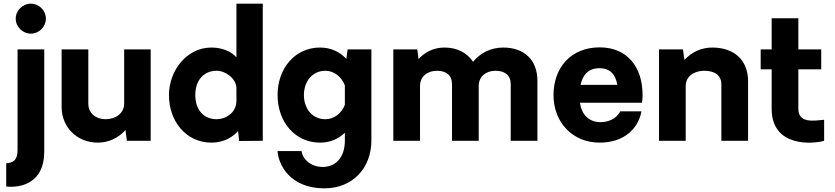

<svg xmlns="http://www.w3.org/2000/svg" viewBox="-20 -770 4568 1050"><path d="M149 -586C193 -586 231 -623 231 -668C231 -713 193 -750 149 -750C104 -750 66 -713 66 -668C66 -623 104 -586 149 -586ZM14 250C100 259 222 227 222 60V-500H76V50C76 109 50 120 14 123Z M804 -500H659V-203C659 -151 613 -118 557 -118C504 -118 463 -151 463 -203V-500H317V-185C317 -72 404 10 515 10C575 10 628 -16 666 -59L674 0H804Z M1136 -510C1000 -510 904 -383 904 -250C904 -104 1000 10 1136 10C1196 10 1245 -13 1282 -53L1288 1L1417 0V-750H1273V-456C1245 -490 1192 -510 1136 -510ZM1165 -118C1095 -118 1048 -168 1048 -250C1048 -332 1095 -383 1165 -383C1214 -383 1273 -340 1273 -286V-219C1273 -153 1214 -118 1165 -118Z M2011 -500H1881L1874 -448C1838 -487 1789 -510 1730 -510C1593 -510 1498 -396 1498 -250C1498 -104 1593 10 1730 10C1785 10 1831 -10 1866 -44V-2C1866 88 1820 135 1761 142C1693 150 1637 109 1629 56H1498C1501 125 1562 260 1754 260C1908 260 2011 150 2011 -2ZM1759 -118C1688 -118 1642 -176 1642 -250C1642 -324 1688 -383 1759 -383C1807 -383 1848 -350 1866 -303V-197C1848 -150 1807 -118 1759 -118Z M2732 -510C2664 -510 2606 -480 2567 -432C2535 -481 2480 -510 2411 -510C2353 -510 2304 -486 2269 -447L2262 -500H2131V0H2277V-300C2277 -352 2318 -383 2370 -383C2419 -383 2452 -359 2452 -310V0H2598V-300C2598 -352 2638 -383 2690 -383C2740 -383 2773 -359 2773 -310V0H2919V-328C2919 -444 2845 -510 2732 -510Z M3494 -251C3494 -409 3405 -511 3260 -511C3100 -511 3007 -398 3007 -250C3007 -101 3111 10 3259 10C3396 10 3471 -69 3488 -161H3372C3348 -115 3300 -102 3263 -102C3203 -102 3160 -142 3152 -208H3491C3493 -223 3494 -237 3494 -251ZM3258 -397C3316 -397 3346 -364 3356 -306H3155C3167 -361 3198 -397 3258 -397Z M3875 -510C3814 -510 3761 -484 3723 -442L3715 -500H3584V0H3730V-300C3730 -352 3775 -383 3832 -383C3887 -383 3925 -359 3925 -308V0H4071V-326C4071 -444 3992 -510 3875 -510Z M4487 0V-115C4438 -111 4346 -92 4346 -174V-391H4471V-500H4346V-670H4200V-500H4140V-391H4200V-175C4200 37 4426 18 4487 0Z"/></svg>

Font: Oakes Bold
Style: Regular
Weight: 700
Designer: Samuel Oakes
Foundry: Samuel Oakes
Version: Version 1.003;PS 001.003;hotconv 1.0.88;makeotf.lib2.5.64775